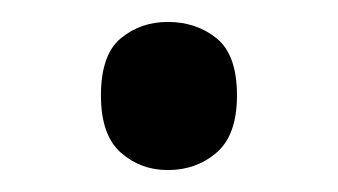

<svg xmlns="http://www.w3.org/2000/svg" viewBox="-20 -141 308 175"><path d="M72 -54Q72 -91 90 -106Q108 -121 133 -121Q159 -121 177.5 -106Q196 -91 196 -54Q196 -18 177.5 -2Q159 14 133 14Q108 14 90 -2Q72 -18 72 -54Z"/></svg>

Font: Noto Sans Indic Siyaq Numbers
Style: Regular
Weight: 400
Designer: Monotype Design Team
Foundry: Monotype Imaging Inc.
Version: Version 2.002; ttfautohint (v1.8.4.7-5d5b)